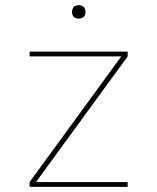

<svg xmlns="http://www.w3.org/2000/svg" viewBox="-20 -732 616 752"><path d="M96 0H480V-19H121L480 -511V-530H96V-511H455L96 -19ZM288 -659Q295 -659 302 -662Q309 -665 312 -671.5Q315 -678 315 -685Q315 -692 312 -699Q309 -706 302 -709Q295 -712 288 -712Q281 -712 274.5 -709Q268 -706 265 -699Q262 -692 262 -685Q262 -678 265 -671.5Q268 -665 274.5 -662Q281 -659 288 -659Z"/></svg>

Font: Iosevka Sparkle Thin
Style: Regular
Weight: 100
Designer: Belleve Invis
Foundry: Belleve Invis
Version: Version 4.5.0; ttfautohint (v1.8.3)